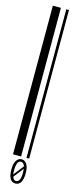

<svg xmlns="http://www.w3.org/2000/svg" viewBox="-122 -669 326 808"><g transform="rotate(15 41.0 -265.0)"><path d="M0 0V-647.5H35.2V0ZM58.6 0V-647.5H70.3V0ZM41 10.7Q55.7 10.7 64.5 25.4Q72.3 39.1 72.3 63.5Q72.3 88.9 64.5 102.5Q56.6 116.2 41 116.2Q25.4 116.2 17.6 102.5Q9.8 88.9 9.8 63.5Q9.8 39.1 17.6 25.4Q26.4 10.7 41 10.7ZM41 21.5Q31.2 21.5 26.4 32.2Q21.5 43.9 21.5 63.5Q21.5 74.2 22.5 82L57.6 37.1Q54.7 29.3 50.8 25.4Q46.9 21.5 41 21.5ZM41 105.5Q50.8 105.5 55.7 94.7Q60.5 84 60.5 63.5Q60.5 53.7 59.6 46.9L25.4 90.8Q30.3 105.5 41 105.5Z"/></g></svg>

Font: Libre Barcode EAN13 Text
Style: Regular
Weight: 400
Version: Version 1.008; ttfautohint (v1.8.3)